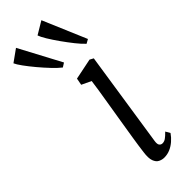

<svg xmlns="http://www.w3.org/2000/svg" viewBox="-364 -875 904 904"><g transform="rotate(-45 87.5 -423.5)"><path d="M110 10Q95.5 10 81.8 3.2Q68 -3.5 61 -22.5Q54 -41.5 59 -77.5Q63.5 -114 71 -160.8Q78.5 -207.5 86.5 -256.8Q94.5 -306 102 -351.5Q109.5 -397 115.2 -432.8Q121 -468.5 123 -487L75.5 -509.5L82 -544L187 -565.5L205.5 -555.5L133 -78Q130 -58.5 136 -51Q142 -43.5 151.5 -43.5Q163 -43.5 173.2 -50.5Q183.5 -57.5 199.5 -74L212.5 -51.5Q200 -33.5 184 -19.8Q168 -6 149.5 2Q131 10 110 10ZM72 -628Q54 -642 30.8 -666.5Q7.5 -691 -15.5 -718.5Q-38.5 -746 -55.8 -769.8Q-73 -793.5 -78.5 -806.5L-18.5 -849.5L92.5 -641ZM230 -628Q213 -643.5 192 -670Q171 -696.5 150.2 -725.8Q129.5 -755 114.2 -780.2Q99 -805.5 94.5 -819L158 -857L250.5 -639.5Z"/></g></svg>

Font: Merriweather 24pt SemiCondensed Light
Style: Italic
Weight: 300
Width: 4
Italic angle: -7.8°
Designer: Eben Sorkin
Foundry: Eben Sorkin
Version: Version 2.101